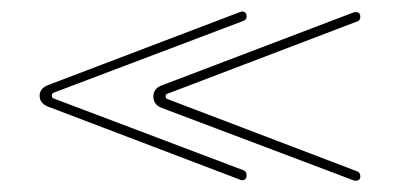

<svg xmlns="http://www.w3.org/2000/svg" viewBox="-20 -532 704 338"><path d="M408.2 -232.4Q414.1 -230.5 414.1 -223.6Q414.1 -214.8 406.2 -214.8Q404.3 -214.8 402.3 -215.8L63.5 -344.7Q49.8 -350.6 49.8 -363.3Q49.8 -376 63.5 -381.8L402.3 -510.7Q404.3 -511.7 406.2 -511.7Q414.1 -511.7 414.1 -502.9Q414.1 -497.1 408.2 -495.1L75.2 -369.1Q71.3 -368.2 71.3 -363.3Q71.3 -359.4 75.2 -358.4ZM608.4 -230.5Q614.3 -228.5 614.3 -221.7Q614.3 -213.9 606.4 -213.9Q603.5 -213.9 601.6 -214.8L262.7 -342.8Q250 -348.6 250 -362.3Q250 -375 262.7 -380.9L601.6 -509.8Q603.5 -510.7 606.4 -510.7Q614.3 -510.7 614.3 -502Q614.3 -496.1 608.4 -494.1L275.4 -367.2Q271.5 -366.2 271.5 -362.3Q271.5 -358.4 275.4 -357.4Z"/></svg>

Font: Olivea
Style: LigaturesFont
Weight: 400
Designer: Achmad Aprilia Pratama
Version: Version 001.000